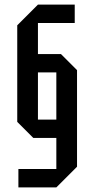

<svg xmlns="http://www.w3.org/2000/svg" viewBox="-20 -720 410 835"><path d="M60 95V15H225V-120H125L55 -190V-610L145 -700H305V-620H145V-485H245L315 -415V5L225 95ZM145 -200H225V-405H145Z"/></svg>

Font: Tektur Condensed
Style: Regular
Weight: 400
Width: 3
Designer: Adam Jagosz
Foundry: Adam Jagosz
Version: Version 1.005;gftools[0.9.30]